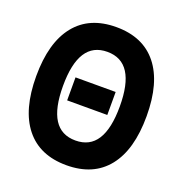

<svg xmlns="http://www.w3.org/2000/svg" viewBox="-146 -948 1042 1094"><g transform="rotate(20 375.0 -400.5)"><path d="M40.3 -400Q40.3 -603.4 126.4 -711Q212.4 -818.6 375 -818.6Q537.6 -818.6 623.6 -711Q709.7 -603.4 709.7 -400Q709.7 -196.6 623.6 -89Q537.6 18.6 375 18.6Q212.4 18.6 126.4 -89Q40.3 -196.6 40.3 -400ZM547.1 -400Q547.1 -534.7 504.3 -601.6Q461.6 -668.6 375 -668.6Q288.4 -668.6 245.7 -601.6Q202.9 -534.7 202.9 -400Q202.9 -265.3 245.7 -198.4Q288.4 -131.4 375 -131.4Q461.6 -131.4 504.3 -198.4Q547.1 -265.3 547.1 -400ZM253.3 -469.7H496.7V-330.3H253.3Z"/></g></svg>

Font: Martian Mono Custom sWd Rg
Style: Regular
Weight: 400
Width: 6
Monospace: yes
Designer: Alex Havermale
Foundry: Evil Martians
Version: Version 1.000